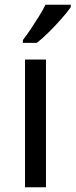

<svg xmlns="http://www.w3.org/2000/svg" viewBox="-20 -786 317 806"><path d="M173 0H85V-536H173ZM277 -756Q265 -738 240 -709.5Q215 -681 186.5 -652.5Q158 -624 134 -606H76V-618Q91 -637 108.5 -663Q126 -689 143 -716.5Q160 -744 171 -766H277Z"/></svg>

Font: Noto Sans Zanabazar Square
Style: Regular
Weight: 400
Version: Version 2.005; ttfautohint (v1.8.4.7-5d5b)